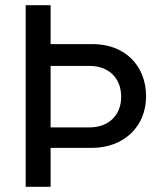

<svg xmlns="http://www.w3.org/2000/svg" viewBox="-20 -720 625 740"><path d="M338 -550H175V-700H79V0H175V-150H334C454 -150 543 -229 543 -349C543 -468 460 -550 338 -550ZM325 -229H175V-466H325C397 -466 447 -421 447 -347C447 -274 397 -229 325 -229Z"/></svg>

Font: Arthouse Owned Medium
Style: Regular
Weight: 500
Designer: Jeremy Tribby
Foundry: Tribby Type
Version: Version 1.000;PS 001.000;hotconv 1.0.88;makeotf.lib2.5.64775